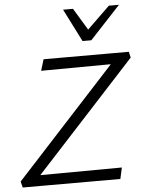

<svg xmlns="http://www.w3.org/2000/svg" viewBox="-60 -955 759 1003"><g transform="rotate(-5 319.5 -453.5)"><path d="M18 0 10 -32 579 -652 599 -602 167 -599 185 -658H632L639 -627L69 -6L51 -56L543 -59L530 0ZM396 -735 415 -777 549 -907H602L442 -735ZM396 -735 309 -907H361L439 -778L442 -735Z"/></g></svg>

Font: Ysabeau Infant
Style: Italic
Weight: 400
Italic angle: -12°
Designer: Christian Thalmann (Catharsis Fonts)
Version: Version 2.001;gftools[0.9.30]; featfreeze: ss01,ss02,lnum